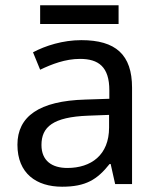

<svg xmlns="http://www.w3.org/2000/svg" viewBox="-20 -697 601 727"><path d="M429 -677H132V-606H429ZM288 -545C218 -545 152 -524 105 -499L132 -433C176 -454 227 -474 283 -474C353 -474 394 -444 394 -355V-323L303 -320C128 -315 46 -256 46 -149C46 -40 118 10 215 10C305 10 348 -17 395 -76H399L416 0H480V-365C480 -490 418 -545 288 -545ZM314 -259 393 -262V-214C393 -110 325 -61 235 -61C177 -61 137 -88 137 -148C137 -216 180 -254 314 -259Z"/></svg>

Font: Noto Sans Nandinagari
Style: Regular
Weight: 400
Designer: Ek Type
Foundry: Ek Type
Version: Version 1.002